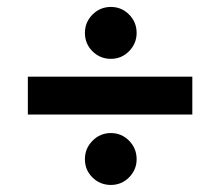

<svg xmlns="http://www.w3.org/2000/svg" viewBox="-20 -525 622 542"><path d="M219.7 -432.1Q219.7 -462.4 241.2 -483.9Q262.7 -505.4 293 -505.4Q323.2 -505.4 344.5 -483.9Q365.7 -462.4 365.7 -432.1Q365.7 -402.3 344.5 -380.6Q323.2 -358.9 293 -358.9Q262.7 -358.9 241.2 -380.1Q219.7 -401.4 219.7 -432.1ZM58.6 -201.7V-308.6H522.9V-201.7ZM219.7 -75.7Q219.7 -106 241.2 -127.7Q262.7 -149.4 293 -149.4Q323.2 -149.4 344.5 -127.7Q365.7 -106 365.7 -75.7Q365.7 -45.9 344.5 -24.4Q323.2 -2.9 293 -2.9Q262.7 -2.9 241.2 -23.9Q219.7 -44.9 219.7 -75.7Z"/></svg>

Font: Vazirmatn FD NL
Style: Bold
Weight: 700
Designer: Saber Rastikerdar
Foundry: Saber Rastikerdar
Version: Version 33.003